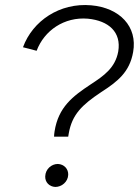

<svg xmlns="http://www.w3.org/2000/svg" viewBox="-20 -733 550 760"><path d="M194 -192H250L252 -204C265 -280 305 -318 380 -368C445 -410 493 -447 507 -527C525 -628 454 -702 341 -712C216 -723 109 -650 71 -546L125 -532C155 -612 234 -667 328 -659C410 -651 461 -606 448 -529C436 -464 391 -433 339 -399C268 -352 211 -309 196 -213C195 -206 194 -199 194 -192ZM199 7C224 7 249 -13 250 -41C251 -64 234 -83 209 -84C184 -84 160 -64 159 -35C158 -12 175 6 199 7Z"/></svg>

Font: Fixel Display Light
Style: Italic
Weight: 300
Italic angle: -10°
Designer: AlfaBravo + MacPaw
Foundry: Kyrylo Tkachov, Marchela Mozhyna, Serhii Makarenko, Maria Weinstein, Zakhar Kryvoshyya
Version: Version 1.210;Glyphs 3.2 (3217)